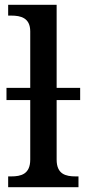

<svg xmlns="http://www.w3.org/2000/svg" viewBox="-20 -780 362 800"><path d="M14 0H307V-45H295C254 -45 216 -54 216 -115V-363H314V-414H216V-760H14V-715H27C66 -715 106 -706 106 -649V-414H7V-363H106V-115C106 -54 67 -45 27 -45H14Z"/></svg>

Font: Noto Serif Medium
Style: Regular
Weight: 500
Designer: Monotype Design Team
Foundry: Monotype Imaging Inc.
Version: Version 2.013